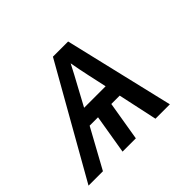

<svg xmlns="http://www.w3.org/2000/svg" viewBox="-135 -689 858 858"><g transform="rotate(-45 293.5 -260.0)"><path d="M-13 0 282 -520H378L501 0H410L370 -186H317L286 0H202L233 -186H180L78 0ZM355 -260 336 -347Q331 -371 326 -395Q321 -419 317 -443Q305 -419 292 -395Q279 -371 266 -347L219 -260Z"/></g></svg>

Font: Iosevka Aile
Style: Italic
Weight: 400
Italic angle: -9°
Designer: Belleve Invis
Foundry: Belleve Invis
Version: Version 28.0.1; ttfautohint (v1.8.4)